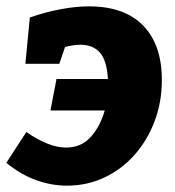

<svg xmlns="http://www.w3.org/2000/svg" viewBox="-30 -571 550 605"><path d="M-10 -58 53 -155Q124 -106 178 -106Q226 -106 256 -139.5Q286 -173 300 -223H129L148 -322H310Q307 -379 285.5 -404.5Q264 -430 223 -430Q202 -430 175 -423L157 -370H50L64 -516Q117 -534 164 -542.5Q211 -551 250 -551Q362 -551 421 -490.5Q480 -430 480 -319Q480 -249 457 -188.5Q434 -128 393.5 -82.5Q353 -37 298.5 -11.5Q244 14 181 14Q132 14 83.5 -3.5Q35 -21 -10 -58Z"/></svg>

Font: Bitter ExtraBold
Style: Italic
Weight: 800
Italic angle: -9°
Designer: Sol Matas, and Bitter project Authors
Foundry: Sol Matas
Version: Version 2.001